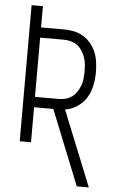

<svg xmlns="http://www.w3.org/2000/svg" viewBox="-62 -777 624 1033"><g transform="rotate(5 250.0 -260.0)"><path d="M458 215H393L231 -189H127V0H66V-735H127V-620H255Q282 -620 308.5 -614Q335 -608 358 -593.5Q381 -579 398 -557.5Q415 -536 425 -511Q435 -486 438.5 -459Q442 -432 442 -405Q442 -381 439 -357.5Q436 -334 429 -311.5Q422 -289 409.5 -268.5Q397 -248 379 -232Q361 -216 339.5 -205.5Q318 -195 294 -192ZM255 -245Q274 -245 293 -250Q312 -255 327.5 -266.5Q343 -278 353.5 -294.5Q364 -311 370.5 -329Q377 -347 379 -366.5Q381 -386 381 -405Q381 -424 379 -443.5Q377 -463 370.5 -481Q364 -499 353.5 -515.5Q343 -532 327.5 -543.5Q312 -555 293 -560Q274 -565 255 -565H127V-245Z"/></g></svg>

Font: Iosevka Fixed SS04 Light
Style: Regular
Weight: 300
Monospace: yes
Designer: Belleve Invis
Foundry: Belleve Invis
Version: Version 32.5.0